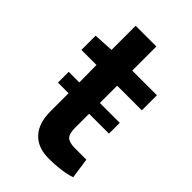

<svg xmlns="http://www.w3.org/2000/svg" viewBox="-197 -707 793 793"><g transform="rotate(45 200.0 -310.0)"><path d="M375 -402H231V-301H347V-238H231V-153Q231 -121 244 -108.5Q257 -96 290 -96H357L370 -6Q317 11 244 11Q180 11 145.5 -26Q111 -63 111 -132V-238H49V-301H111L110 -402H22V-485L110 -490V-631H231V-490H375Z"/></g></svg>

Font: Exo 2 Semi Bold
Style: Regular
Weight: 600
Designer: Natanael Gama
Version: Version 1.001;PS 001.001;hotconv 1.0.88;makeotf.lib2.5.64775